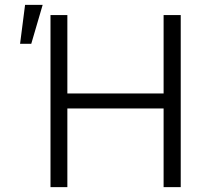

<svg xmlns="http://www.w3.org/2000/svg" viewBox="-20 -769 847 789"><path d="M187.5 -707H256.8V-384.8H652.3V-707H722.7V0H652.3V-323.2H256.8V0H187.5ZM83 -749H155.3L108.4 -588.9H62.5Z"/></svg>

Font: Pretendard Light
Style: Regular
Weight: 300
Designer: Base glyphs from Inter by Rasmus Andersson; Hangeul glyphs from Noto Sans CJK(Source Han Sans) by Jang Soo-young and Kan
Foundry: Kil Hyung-jin
Version: Version 1.309